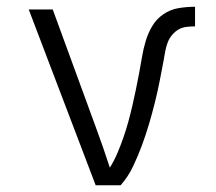

<svg xmlns="http://www.w3.org/2000/svg" viewBox="-20 -548 640 568"><path d="M263 0 65 -520H136L263 -173Q274 -143 284.5 -113Q295 -83 305 -52Q318 -73 327.5 -95.5Q337 -118 345 -141Q353 -164 359.5 -187.5Q366 -211 371.5 -235Q377 -259 382 -283Q387 -307 391.5 -331Q396 -355 400 -379Q404 -403 411 -426.5Q418 -450 430.5 -471Q443 -492 463.5 -506Q484 -520 508.5 -524Q533 -528 557 -528V-470Q545 -470 532 -468.5Q519 -467 508.5 -461Q498 -455 489.5 -445Q481 -435 476.5 -423.5Q472 -412 469.5 -399.5Q467 -387 465 -375V-374Q459 -342 452.5 -309Q446 -276 438 -244Q430 -212 420.5 -180Q411 -148 399.5 -117Q388 -86 373.5 -55.5Q359 -25 337 0Z"/></svg>

Font: Iosevka Aile Light
Style: Regular
Weight: 300
Designer: Belleve Invis
Foundry: Belleve Invis
Version: Version 27.3.5; ttfautohint (v1.8.4)